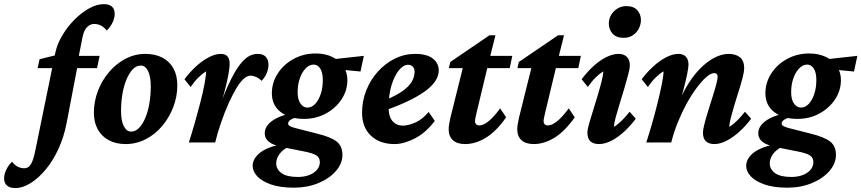

<svg xmlns="http://www.w3.org/2000/svg" viewBox="-154 -702 4244 946"><path d="M31.2 -366.2 41 -410.2 119.1 -429.7 232.4 -426.8H336.9L324.2 -366.2ZM357.4 -681.6Q382.8 -681.6 397 -669.9Q411.1 -658.2 411.1 -632.8Q411.1 -613.3 400.4 -590.8Q389.6 -568.4 372.1 -551.8Q356.4 -570.3 341.3 -577.1Q326.2 -584 309.6 -584Q291 -584 275.4 -568.8Q259.8 -553.7 252.9 -520.5L234.4 -426.8L229.5 -384.8L173.8 -93.8Q161.1 -28.3 134.8 29.8Q108.4 87.9 72.8 131.3Q37.1 174.8 -2.4 199.7Q-42 224.6 -79.1 224.6Q-105.5 224.6 -119.6 212.4Q-133.8 200.2 -133.8 175.8Q-133.8 156.2 -122.6 133.3Q-111.3 110.4 -94.7 94.7Q-80.1 113.3 -64.9 120.1Q-49.8 127 -35.2 127Q-20.5 127 -10.7 118.2Q-1 109.4 6.8 88.9Q14.6 68.4 21.5 32.2L119.1 -444.3Q127.9 -485.4 152.8 -527.3Q177.7 -569.3 211.9 -604Q246.1 -638.7 284.2 -660.2Q322.3 -681.6 357.4 -681.6Z M464.8 7.8Q417 7.8 381.8 -11.2Q346.7 -30.3 327.6 -64.9Q308.6 -99.6 308.6 -146.5Q308.6 -202.1 328.6 -254.4Q348.6 -306.6 383.8 -347.7Q418.9 -388.7 464.8 -412.6Q510.7 -436.5 562.5 -436.5Q610.4 -436.5 646 -418Q681.6 -399.4 700.7 -364.7Q719.7 -330.1 719.7 -281.2Q719.7 -226.6 699.7 -174.3Q679.7 -122.1 645 -81.1Q610.4 -40 564 -16.1Q517.6 7.8 464.8 7.8ZM492.2 -53.7Q513.7 -53.7 531.2 -71.8Q548.8 -89.8 562 -121.1Q575.2 -152.3 582 -192.9Q588.9 -233.4 588.9 -276.4Q588.9 -324.2 575.7 -351.6Q562.5 -378.9 540 -378.9Q517.6 -378.9 500 -360.4Q482.4 -341.8 469.2 -310.5Q456.1 -279.3 449.2 -239.3Q442.4 -199.2 442.4 -155.3Q442.4 -106.4 456.1 -80.1Q469.7 -53.7 492.2 -53.7Z M1081.1 -329.1Q1063.5 -329.1 1045.9 -313Q1028.3 -296.9 1011.2 -268.1Q994.1 -239.3 975.6 -200.2Q952.1 -148.4 934.1 -94.7Q916 -41 906.2 0H776.4Q790 -42 804.7 -92.8Q819.3 -143.6 832.5 -194.8Q845.7 -246.1 853.5 -287.6Q861.3 -329.1 861.3 -350.6Q842.8 -338.9 823.7 -320.3Q804.7 -301.8 785.2 -273.4L754.9 -311.5Q779.3 -344.7 810.5 -373.5Q841.8 -402.3 874 -419.4Q906.2 -436.5 933.6 -436.5Q955.1 -436.5 966.3 -424.8Q977.5 -413.1 977.5 -385.7Q977.5 -371.1 971.2 -334Q964.8 -296.9 949.2 -239.3Q933.6 -181.6 903.3 -104.5H899.4Q924.8 -171.9 948.7 -231.4Q972.7 -291 998 -337.4Q1023.4 -383.8 1052.2 -410.2Q1081.1 -436.5 1116.2 -436.5Q1141.6 -436.5 1155.3 -422.4Q1168.9 -408.2 1168.9 -382.8Q1168.9 -363.3 1160.2 -341.8Q1151.4 -320.3 1134.8 -303.7Q1124 -315.4 1108.9 -322.3Q1093.8 -329.1 1081.1 -329.1Z M1293.9 222.7Q1225.6 222.7 1180.2 206.5Q1134.8 190.4 1112.8 166Q1090.8 141.6 1090.8 115.2Q1090.8 83 1121.6 55.2Q1152.3 27.3 1221.7 10.7L1267.6 21.5Q1240.2 34.2 1223.6 56.2Q1207 78.1 1207 103.5Q1207 131.8 1232.9 150.9Q1258.8 169.9 1313.5 169.9Q1344.7 169.9 1369.1 160.6Q1393.6 151.4 1407.7 134.8Q1421.9 118.2 1421.9 96.7Q1421.9 75.2 1405.3 64Q1388.7 52.7 1342.8 43.9L1240.2 23.4L1231.4 19.5Q1192.4 13.7 1171.4 -2.9Q1150.4 -19.5 1150.4 -44.9Q1150.4 -80.1 1187 -106.4Q1223.6 -132.8 1289.1 -145.5L1310.5 -124Q1293 -121.1 1279.3 -112.8Q1265.6 -104.5 1265.6 -92.8Q1265.6 -85.9 1273.9 -81.1Q1282.2 -76.2 1299.8 -71.3L1407.2 -43.9Q1475.6 -27.3 1504.4 -4.9Q1533.2 17.6 1533.2 61.5Q1533.2 103.5 1501 140.6Q1468.8 177.7 1414.6 200.2Q1360.4 222.7 1293.9 222.7ZM1343.8 -116.2Q1272.5 -116.2 1229 -149.9Q1185.5 -183.6 1185.5 -242.2Q1185.5 -294.9 1214.4 -339.8Q1243.2 -384.8 1292.5 -411.6Q1341.8 -438.5 1401.4 -438.5Q1447.3 -438.5 1482.4 -421.9Q1517.6 -405.3 1537.6 -376Q1557.6 -346.7 1557.6 -307.6Q1557.6 -255.9 1528.8 -212.4Q1500 -168.9 1451.7 -142.6Q1403.3 -116.2 1343.8 -116.2ZM1360.4 -171.9Q1381.8 -171.9 1398.9 -189.9Q1416 -208 1426.3 -238.8Q1436.5 -269.5 1436.5 -307.6Q1436.5 -344.7 1423.8 -364.3Q1411.1 -383.8 1391.6 -383.8Q1370.1 -383.8 1352.1 -365.2Q1334 -346.7 1323.2 -315.9Q1312.5 -285.2 1312.5 -248Q1312.5 -210.9 1326.7 -191.4Q1340.8 -171.9 1360.4 -171.9ZM1622.1 -349.6 1491.2 -362.3 1469.7 -408.2 1638.7 -426.8Z M1790 7.8Q1716.8 7.8 1673.3 -33.7Q1629.9 -75.2 1629.9 -146.5Q1629.9 -205.1 1650.9 -257.3Q1671.9 -309.6 1708 -349.6Q1744.1 -389.6 1791.5 -413.1Q1838.9 -436.5 1891.6 -436.5Q1949.2 -436.5 1978.5 -413.6Q2007.8 -390.6 2007.8 -354.5Q2007.8 -334 1996.1 -311.5Q1984.4 -289.1 1956.5 -265.1Q1928.7 -241.2 1877.4 -214.4Q1826.2 -187.5 1747.1 -159.2V-210Q1800.8 -232.4 1831.5 -254.9Q1862.3 -277.3 1875.5 -300.8Q1888.7 -324.2 1888.7 -348.6Q1888.7 -364.3 1879.9 -373.5Q1871.1 -382.8 1856.4 -382.8Q1834 -382.8 1812 -356.4Q1790 -330.1 1775.4 -283.2Q1760.7 -236.3 1760.7 -172.9Q1760.7 -127 1780.3 -105Q1799.8 -83 1831.1 -83Q1856.4 -83 1891.1 -97.7Q1925.8 -112.3 1958 -150.4L1988.3 -106.4Q1944.3 -47.9 1890.1 -20Q1835.9 7.8 1790 7.8Z M2339.8 -124Q2292 -55.7 2240.7 -23.9Q2189.5 7.8 2137.7 7.8Q2098.6 7.8 2077.6 -11.2Q2056.6 -30.3 2056.6 -65.4Q2056.6 -76.2 2059.1 -90.8Q2061.5 -105.5 2065.4 -123L2126 -366.2H2057.6L2064.5 -396.5L2257.8 -528.3H2287.1L2252.9 -391.6L2194.3 -147.5Q2190.4 -129.9 2188.5 -121.1Q2186.5 -112.3 2186.5 -106.4Q2186.5 -84 2208 -84Q2225.6 -84 2250 -102.1Q2274.4 -120.1 2310.5 -168ZM2201.2 -366.2 2212.9 -426.8H2370.1L2357.4 -366.2Z M2677.7 -124Q2629.9 -55.7 2578.6 -23.9Q2527.3 7.8 2475.6 7.8Q2436.5 7.8 2415.5 -11.2Q2394.5 -30.3 2394.5 -65.4Q2394.5 -76.2 2397 -90.8Q2399.4 -105.5 2403.3 -123L2463.9 -366.2H2395.5L2402.3 -396.5L2595.7 -528.3H2625L2590.8 -391.6L2532.2 -147.5Q2528.3 -129.9 2526.4 -121.1Q2524.4 -112.3 2524.4 -106.4Q2524.4 -84 2545.9 -84Q2563.5 -84 2587.9 -102.1Q2612.3 -120.1 2648.4 -168ZM2539.1 -366.2 2550.8 -426.8H2708L2695.3 -366.2Z M2796.9 7.8Q2770.5 7.8 2755.4 -5.4Q2740.2 -18.6 2740.2 -48.8Q2740.2 -63.5 2748.5 -92.8Q2756.8 -122.1 2768.6 -159.2Q2780.3 -196.3 2791.5 -233.9Q2802.7 -271.5 2810.5 -302.7Q2818.4 -334 2818.4 -350.6Q2799.8 -338.9 2780.8 -320.3Q2761.7 -301.8 2742.2 -273.4L2711.9 -311.5Q2736.3 -344.7 2767.1 -373.5Q2797.9 -402.3 2831.1 -419.4Q2864.3 -436.5 2893.6 -436.5Q2919.9 -436.5 2934.6 -421.9Q2949.2 -407.2 2949.2 -379.9Q2949.2 -365.2 2941.4 -335.4Q2933.6 -305.7 2922.4 -267.6Q2911.1 -229.5 2899.4 -191.9Q2887.7 -154.3 2879.4 -123.5Q2871.1 -92.8 2871.1 -77.1Q2890.6 -88.9 2909.7 -107.9Q2928.7 -127 2948.2 -151.4L2978.5 -117.2Q2954.1 -84 2923.3 -55.2Q2892.6 -26.4 2859.9 -9.3Q2827.1 7.8 2796.9 7.8ZM2918.9 -515.6Q2882.8 -515.6 2864.3 -536.1Q2845.7 -556.6 2845.7 -586.9Q2845.7 -608.4 2856.9 -627.9Q2868.2 -647.5 2887.7 -659.7Q2907.2 -671.9 2932.6 -671.9Q2967.8 -671.9 2985.8 -651.9Q3003.9 -631.8 3003.9 -603.5Q3003.9 -581.1 2993.2 -560.5Q2982.4 -540 2963.4 -527.8Q2944.3 -515.6 2918.9 -515.6Z M3366.2 7.8Q3338.9 7.8 3324.2 -5.9Q3309.6 -19.5 3309.6 -47.9Q3309.6 -63.5 3316.9 -91.8Q3324.2 -120.1 3335 -154.8Q3345.7 -189.5 3356.4 -223.1Q3367.2 -256.8 3374.5 -284.2Q3381.8 -311.5 3381.8 -323.2Q3381.8 -341.8 3365.2 -341.8Q3348.6 -341.8 3326.7 -322.8Q3304.7 -303.7 3279.3 -270Q3253.9 -236.3 3230 -192.9Q3206.1 -149.4 3186 -100.1Q3166 -50.8 3153.3 0H3030.3Q3043.9 -42 3058.6 -92.8Q3073.2 -143.6 3085.9 -194.8Q3098.6 -246.1 3106.9 -287.6Q3115.2 -329.1 3115.2 -350.6Q3095.7 -338.9 3076.7 -320.3Q3057.6 -301.8 3038.1 -273.4L3007.8 -311.5Q3032.2 -344.7 3063.5 -373.5Q3094.7 -402.3 3127.4 -419.4Q3160.2 -436.5 3188.5 -436.5Q3211.9 -436.5 3225.1 -422.9Q3238.3 -409.2 3238.3 -383.8Q3238.3 -370.1 3231.9 -337.9Q3225.6 -305.7 3212.9 -257.3Q3200.2 -209 3179.7 -144.5H3171.9Q3193.4 -211.9 3223.6 -266.1Q3253.9 -320.3 3290 -358.4Q3326.2 -396.5 3363.8 -416.5Q3401.4 -436.5 3435.5 -436.5Q3471.7 -436.5 3492.2 -419.4Q3512.7 -402.3 3512.7 -365.2Q3512.7 -350.6 3505.4 -321.3Q3498 -292 3486.8 -256.8Q3475.6 -221.7 3464.8 -186Q3454.1 -150.4 3446.8 -121.6Q3439.5 -92.8 3439.5 -77.1Q3459 -88.9 3478 -107.9Q3497.1 -127 3516.6 -151.4L3546.9 -117.2Q3522.5 -84 3491.2 -55.2Q3460 -26.4 3427.2 -9.3Q3394.5 7.8 3366.2 7.8Z M3725.6 222.7Q3657.2 222.7 3611.8 206.5Q3566.4 190.4 3544.4 166Q3522.5 141.6 3522.5 115.2Q3522.5 83 3553.2 55.2Q3584 27.3 3653.3 10.7L3699.2 21.5Q3671.9 34.2 3655.3 56.2Q3638.7 78.1 3638.7 103.5Q3638.7 131.8 3664.6 150.9Q3690.4 169.9 3745.1 169.9Q3776.4 169.9 3800.8 160.6Q3825.2 151.4 3839.4 134.8Q3853.5 118.2 3853.5 96.7Q3853.5 75.2 3836.9 64Q3820.3 52.7 3774.4 43.9L3671.9 23.4L3663.1 19.5Q3624 13.7 3603 -2.9Q3582 -19.5 3582 -44.9Q3582 -80.1 3618.7 -106.4Q3655.3 -132.8 3720.7 -145.5L3742.2 -124Q3724.6 -121.1 3710.9 -112.8Q3697.3 -104.5 3697.3 -92.8Q3697.3 -85.9 3705.6 -81.1Q3713.9 -76.2 3731.4 -71.3L3838.9 -43.9Q3907.2 -27.3 3936 -4.9Q3964.8 17.6 3964.8 61.5Q3964.8 103.5 3932.6 140.6Q3900.4 177.7 3846.2 200.2Q3792 222.7 3725.6 222.7ZM3775.4 -116.2Q3704.1 -116.2 3660.6 -149.9Q3617.2 -183.6 3617.2 -242.2Q3617.2 -294.9 3646 -339.8Q3674.8 -384.8 3724.1 -411.6Q3773.4 -438.5 3833 -438.5Q3878.9 -438.5 3914.1 -421.9Q3949.2 -405.3 3969.2 -376Q3989.3 -346.7 3989.3 -307.6Q3989.3 -255.9 3960.4 -212.4Q3931.6 -168.9 3883.3 -142.6Q3835 -116.2 3775.4 -116.2ZM3792 -171.9Q3813.5 -171.9 3830.6 -189.9Q3847.7 -208 3857.9 -238.8Q3868.2 -269.5 3868.2 -307.6Q3868.2 -344.7 3855.5 -364.3Q3842.8 -383.8 3823.2 -383.8Q3801.8 -383.8 3783.7 -365.2Q3765.6 -346.7 3754.9 -315.9Q3744.1 -285.2 3744.1 -248Q3744.1 -210.9 3758.3 -191.4Q3772.5 -171.9 3792 -171.9ZM4053.7 -349.6 3922.9 -362.3 3901.4 -408.2 4070.3 -426.8Z"/></svg>

Font: Crimson Pro
Style: Bold Italic
Weight: 700
Italic angle: -12°
Designer: Jacques Le Bailly
Foundry: Baron von Fonthausen
Version: Version 1.003